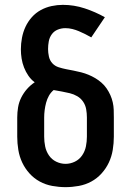

<svg xmlns="http://www.w3.org/2000/svg" viewBox="-20 -763 540 791"><path d="M250 8Q223 8 195.5 3Q168 -2 144 -15Q120 -28 101.5 -48.5Q83 -69 71.5 -93.5Q60 -118 55.5 -145.5Q51 -173 51 -200V-279Q51 -300 54.5 -321Q58 -342 67.5 -361Q77 -380 91 -396Q105 -412 123 -424Q108 -435 97 -451Q86 -467 79 -485Q72 -503 69 -522Q66 -541 66 -560Q66 -583 70.5 -607Q75 -631 85 -652.5Q95 -674 111 -692Q127 -710 148 -721.5Q169 -733 192.5 -738Q216 -743 239 -743Q285 -743 329 -728.5Q373 -714 412 -692L356 -609Q344 -616 331 -622.5Q318 -629 305 -634.5Q292 -640 278 -643.5Q264 -647 249 -647Q233 -647 218 -641Q203 -635 193.5 -622Q184 -609 181 -593Q178 -577 178 -561Q178 -546 181.5 -530Q185 -514 195.5 -502.5Q206 -491 221.5 -486Q237 -481 252.5 -478Q268 -475 283.5 -472Q299 -469 314.5 -465Q330 -461 344.5 -455Q359 -449 372.5 -441Q386 -433 398 -422.5Q410 -412 419 -399Q428 -386 434.5 -371.5Q441 -357 444.5 -341.5Q448 -326 448.5 -310.5Q449 -295 449 -279V-200Q449 -173 444.5 -145.5Q440 -118 428.5 -93.5Q417 -69 398.5 -48.5Q380 -28 356 -15Q332 -2 304.5 3Q277 8 250 8ZM250 -88Q270 -88 288.5 -97Q307 -106 318.5 -123Q330 -140 334 -160Q338 -180 338 -200V-279Q338 -296 335 -313Q332 -330 322.5 -344Q313 -358 298.5 -366.5Q284 -375 267.5 -379Q251 -383 234.5 -386Q218 -389 201 -392Q189 -382 181.5 -368.5Q174 -355 170 -340Q166 -325 164 -309.5Q162 -294 162 -279V-200Q162 -180 166 -160Q170 -140 181.5 -123Q193 -106 211.5 -97Q230 -88 250 -88Z"/></svg>

Font: Iosevka
Style: Bold
Weight: 700
Monospace: yes
Designer: Belleve Invis
Foundry: Belleve Invis
Version: Version 32.5.0; ttfautohint (v1.8.4)